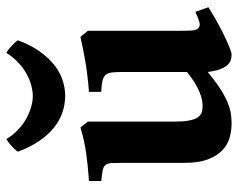

<svg xmlns="http://www.w3.org/2000/svg" viewBox="-93 -653 760 614"><g transform="rotate(-90 287.0 -346.0)"><path d="M570.8 -59.6Q552.7 -47.9 529.3 -34.7Q505.9 -21.5 483.4 -10.5Q460.9 0.5 443.4 7.6Q425.8 14.6 419.9 14.6Q411.1 14.6 402.6 12.2Q394 9.8 386.5 1.7Q378.9 -6.3 373 -21.5Q367.2 -36.6 363.8 -61.5Q333.5 -36.6 309.8 -21.5Q286.1 -6.3 266.6 1.7Q247.1 9.8 231 12.2Q214.8 14.6 199.2 14.6Q176.3 14.6 153.8 8.3Q131.3 2 113.5 -14.9Q95.7 -31.7 84.5 -61Q73.2 -90.3 73.2 -136.2V-332.5Q73.2 -356 72.5 -368.9Q71.8 -381.8 66.7 -388.4Q61.5 -395 49.6 -397.5Q37.6 -399.9 15.1 -402.3V-441.4Q42 -443.4 64 -445.6Q85.9 -447.8 106 -450.7Q126 -453.6 145.5 -458Q165 -462.4 186.5 -468.8L205.1 -444.8V-168Q205.1 -139.2 208.5 -121.6Q211.9 -104 218.3 -94.2Q224.6 -84.5 233.9 -81.3Q243.2 -78.1 255.4 -78.1Q263.7 -78.1 274.4 -80.1Q285.2 -82 298.3 -87.4Q311.5 -92.8 327.9 -102.5Q344.2 -112.3 363.8 -127.9V-332.5Q363.8 -354.5 362.3 -367.7Q360.8 -380.9 354.5 -388.2Q348.1 -395.5 335.4 -398.4Q322.8 -401.4 300.3 -402.3V-441.4Q354 -445.8 396 -452.9Q438 -460 476.1 -468.8L495.6 -444.8V-143.6Q495.6 -128.4 496.1 -119.1Q496.6 -109.9 497.8 -104Q499 -98.1 501.2 -95.2Q503.4 -92.3 506.8 -89.8Q509.8 -87.9 513.2 -87.4Q516.6 -86.9 522 -88.1Q527.3 -89.4 535.4 -92.5Q543.5 -95.7 556.2 -101.1ZM465.3 -668.9Q450.7 -629.4 430.7 -600.8Q410.6 -572.3 387.7 -553.7Q364.7 -535.2 339.1 -526.4Q313.5 -517.6 288.1 -517.6Q260.3 -517.6 234.4 -526.4Q208.5 -535.2 185.5 -553.7Q162.6 -572.3 143.1 -600.8Q123.5 -629.4 108.9 -668.9Q111.8 -673.3 116.9 -679Q122.1 -684.6 127.9 -689.9Q133.8 -695.3 139.6 -699.5Q145.5 -703.6 149.4 -705.6Q161.6 -685.1 178.2 -669.2Q194.8 -653.3 213.4 -642.8Q231.9 -632.3 251 -626.7Q270 -621.1 286.1 -621.1Q303.2 -621.1 322.5 -626.5Q341.8 -631.8 360.4 -642.6Q378.9 -653.3 395.5 -669.2Q412.1 -685.1 424.8 -705.6Q429.2 -703.6 434.8 -699.5Q440.4 -695.3 446.3 -689.9Q452.1 -684.6 457.3 -679Q462.4 -673.3 465.3 -668.9Z"/></g></svg>

Font: Gentium Book Basic
Style: Bold
Weight: 700
Designer: J. Victor Gaultney and Annie Olsen
Foundry: SIL International
Version: Version 1.102; 2013; Maintenance release